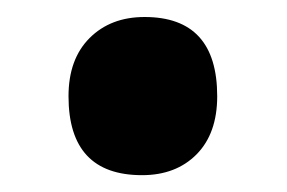

<svg xmlns="http://www.w3.org/2000/svg" viewBox="-20 -420 339 227"><path d="M150.9 -399.9Q236.8 -399.9 236.8 -306.2Q236.8 -262.2 212.4 -237.5Q188 -212.9 147.9 -212.9Q61 -212.9 61 -306.2Q61 -350.1 85.9 -375Q110.8 -399.9 150.9 -399.9Z"/></svg>

Font: Kadwa
Style: Bold
Weight: 700
Designer: Sol Matas
Foundry: Sol Matas
Version: Version 1.001;PS 001.000;hotconv 1.0.70;makeotf.lib2.5.58329